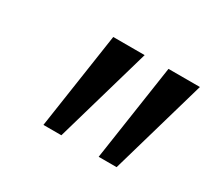

<svg xmlns="http://www.w3.org/2000/svg" viewBox="-81 -783 644 593"><g transform="rotate(30 241.5 -486.5)"><path d="M123 -315 174 -658H286L187 -315ZM320 -315 371 -658H483L384 -315Z"/></g></svg>

Font: Ysabeau Office
Style: Bold Italic
Weight: 700
Italic angle: -12°
Designer: Christian Thalmann (Catharsis Fonts)
Version: Version 2.001;gftools[0.9.30]; featfreeze: tnum,lnum,ss02